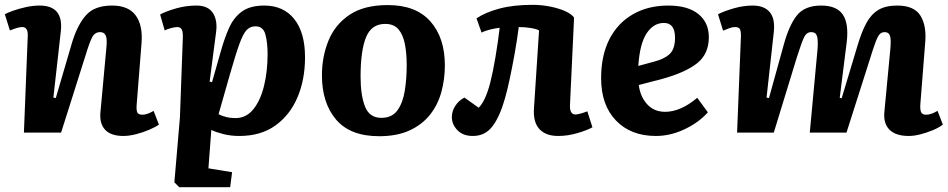

<svg xmlns="http://www.w3.org/2000/svg" viewBox="-20 -549 3927 795"><path d="M638 -33Q624 -23 598.5 -12Q573 -1 544 6.5Q515 14 491 14Q439 14 415 -12Q391 -38 396 -86L421 -357Q424 -391 417 -403.5Q410 -416 395 -416Q373 -416 362 -395.5Q351 -375 334 -319L233 0H79L95 -402Q96 -437 72 -437Q63 -437 51 -433.5Q39 -430 21 -423L0 -490Q10 -496 34 -504.5Q58 -513 87 -519.5Q116 -526 144 -526Q243 -526 232 -421L201 -145L211 -143L279 -375Q302 -449 337.5 -487.5Q373 -526 444 -526Q512 -526 542 -485Q572 -444 566 -370L546 -117Q544 -93 548.5 -83.5Q553 -74 570 -74Q580 -74 592.5 -78.5Q605 -83 616 -90Z M737 -392Q738 -417 732.5 -427Q727 -437 714 -437Q704 -437 687.5 -432.5Q671 -428 662 -423L643 -489Q669 -503 710 -514.5Q751 -526 793 -526Q841 -526 861 -496Q881 -466 875 -418L848 -211L858 -209L893 -332Q909 -390 928.5 -433.5Q948 -477 982 -501.5Q1016 -526 1074 -526Q1154 -526 1198.5 -470Q1243 -414 1243 -312Q1243 -220 1212 -146.5Q1181 -73 1120.5 -29.5Q1060 14 971 14Q935 14 904 6Q873 -2 855 -11L843 148L941 164L933 226H722L702 206L725 -63ZM1038 -440Q1016 -440 1001.5 -425Q987 -410 971.5 -367.5Q956 -325 932 -241L885 -76Q899 -69 916.5 -64.5Q934 -60 955 -60Q999 -60 1028.5 -96Q1058 -132 1073 -192.5Q1088 -253 1088 -325Q1088 -372 1079 -406Q1070 -440 1038 -440Z M1550 15Q1430 15 1371.5 -54Q1313 -123 1313 -237Q1313 -314 1340 -380.5Q1367 -447 1427 -487.5Q1487 -528 1586 -528Q1702 -528 1762 -460.5Q1822 -393 1822 -278Q1822 -221 1807.5 -168Q1793 -115 1760.5 -74Q1728 -33 1676 -9Q1624 15 1550 15ZM1559 -61Q1603 -61 1625.5 -92Q1648 -123 1656 -173Q1664 -223 1664 -279Q1664 -328 1656.5 -366.5Q1649 -405 1630 -427.5Q1611 -450 1575 -450Q1518 -450 1495.5 -394.5Q1473 -339 1473 -232Q1473 -154 1491.5 -107.5Q1510 -61 1559 -61Z M1953 -473Q1990 -498 2048 -513.5Q2106 -529 2186 -529Q2223 -529 2259.5 -521.5Q2296 -514 2322 -502Q2348 -490 2357 -476L2340 -112Q2339 -75 2363 -75Q2377 -75 2412 -88L2433 -22Q2412 -10 2371.5 2Q2331 14 2291 14Q2240 14 2213.5 -14.5Q2187 -43 2191 -101L2212 -423Q2202 -429 2177.5 -433Q2153 -437 2128 -437Q2121 -383 2111 -327Q2101 -271 2090.5 -222Q2080 -173 2071 -142Q2050 -67 2019.5 -26.5Q1989 14 1938 14Q1897 14 1874 -10Q1851 -34 1851 -64Q1851 -90 1866 -112Q1881 -134 1903 -145L1962 -103Q1990 -130 2010 -207Q2021 -250 2031.5 -312.5Q2042 -375 2049 -434Q2032 -432 2010.5 -427Q1989 -422 1974 -414Z M2747 -526Q2828 -526 2871.5 -491Q2915 -456 2915 -395Q2915 -326 2867 -287.5Q2819 -249 2721 -222L2625 -197Q2631 -149 2659.5 -117.5Q2688 -86 2734 -86Q2798 -86 2867 -144L2911 -84Q2874 -42 2815 -14Q2756 14 2696 14Q2592 14 2530.5 -50Q2469 -114 2469 -225Q2469 -319 2503 -386Q2537 -453 2600 -489.5Q2663 -526 2747 -526ZM2775 -393Q2775 -454 2729 -454Q2686 -454 2657.5 -411Q2629 -368 2623 -276L2689 -294Q2732 -305 2753.5 -326Q2775 -347 2775 -393Z M3365 -344Q3368 -382 3363 -399Q3358 -416 3339 -416Q3319 -416 3308.5 -393Q3298 -370 3279 -310L3184 0H3032L3048 -401Q3048 -422 3043 -429.5Q3038 -437 3023 -437Q3013 -437 3000.5 -432.5Q2988 -428 2974 -422L2953 -490Q2981 -504 3020 -515Q3059 -526 3097 -526Q3144 -526 3167 -499Q3190 -472 3184 -416L3154 -145L3164 -143L3225 -363Q3247 -444 3279.5 -485Q3312 -526 3380 -526Q3444 -526 3469.5 -489Q3495 -452 3486 -375L3457 -144L3465 -142L3530 -358Q3547 -416 3567 -453Q3587 -490 3617 -508Q3647 -526 3695 -526Q3765 -526 3791 -484.5Q3817 -443 3811 -374L3791 -120Q3789 -97 3793.5 -85.5Q3798 -74 3815 -74Q3835 -74 3862 -90L3884 -33Q3867 -20 3841.5 -9.5Q3816 1 3790 7.5Q3764 14 3743 14Q3689 14 3663 -12Q3637 -38 3642 -87L3667 -351Q3670 -389 3664.5 -402.5Q3659 -416 3643 -416Q3631 -416 3623 -408Q3615 -400 3605.5 -375Q3596 -350 3580 -298L3485 0H3333Z"/></svg>

Font: Literata 12pt
Style: Bold Italic
Weight: 700
Italic angle: -2°
Designer: Latin by Veronika Burian and Jose Scaglione. Greek by Irene Vlachou. Cyrillic by Vera Evstafieva
Foundry: TypeTogether
Version: Version 3.002